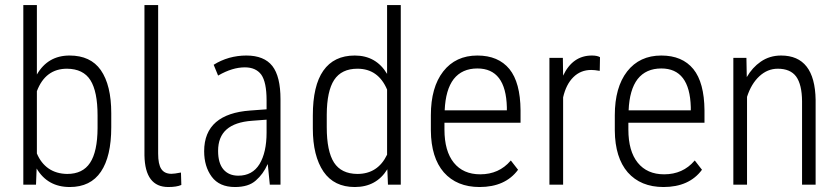

<svg xmlns="http://www.w3.org/2000/svg" viewBox="-20 -731 3320 760"><path d="M366.2 -224.1V-273.9Q366.2 -368.7 337.9 -413.6Q309.6 -458.5 245.1 -459Q159.7 -459 126 -370.1V-123.5Q142.1 -85 172.4 -64Q203.1 -43 246.1 -42.5Q307.6 -42.5 336.4 -86.4Q365.7 -130.4 366.2 -224.1ZM420.4 -282.7V-227.5Q420.4 -111.8 379.4 -51.3Q338.4 9.3 256.3 9.3Q168.5 9.3 125 -64L122.6 -1.5V0H121.1H73.2H72.3V-1.5V-709.5V-710.9H73.2H124.5H126V-709.5V-436Q169.4 -511.2 255.4 -511.2Q338.4 -511.2 378.9 -453.6Q420.4 -394 420.4 -282.7Z M606 -710.9V-123Q606 -81.1 618.2 -62.5Q630.4 -43.5 657.7 -43Q658.2 -43 658.7 -43Q670.4 -43 694.8 -47.9H696.3L697.8 1L696.8 1.5Q678.7 9.3 646 9.3Q554.2 9.3 551.8 -115.7V-710.9Z M1035.2 -206.1V-257.3L977.1 -252.9Q910.2 -248 876.7 -218.5Q843.3 -189 843.3 -133.8Q843.3 -85 864.5 -60.3Q885.7 -35.6 923.3 -35.6Q979 -35.6 1007.3 -81.5Q1035.2 -127.9 1035.2 -206.1ZM887.2 -502Q920.4 -511.2 955.1 -511.2Q1025.4 -511.2 1058.1 -469.7Q1090.3 -428.2 1090.3 -337.9V-1V0H1088.9H1048.8H1047.9V-1L1040 -80.6H1039.1Q1022 -42 992.7 -16.6Q978 -3.4 957.5 2.9Q936.5 9.3 910.2 9.3Q848.1 9.3 817.9 -31.7Q788.1 -72.3 788.1 -132.3Q788.1 -207 835 -247.6Q881.3 -287.1 970.2 -293.5L1035.2 -298.3V-334Q1035.2 -405.8 1014.2 -435.5Q992.7 -464.4 949.2 -464.4Q899.9 -464.4 844.7 -432.6L843.8 -431.6L842.8 -433.1L826.2 -473.6L825.7 -474.6L826.7 -475.1Q853.5 -492.2 887.2 -502Z M1273.4 -277.3V-227.5Q1273.4 -132.3 1302.2 -87.4Q1331.1 -43 1394.5 -42.5Q1475.6 -42.5 1512.2 -118.7V-376.5Q1477.1 -459 1395 -459Q1332 -459 1302.7 -414.6Q1273.9 -370.6 1273.4 -277.3ZM1218.3 -222.2V-273.9Q1218.3 -392.1 1259.8 -451.2Q1301.8 -511.2 1384.3 -511.2Q1468.8 -511.2 1512.2 -438.5V-709.5V-710.9H1513.7H1564.9H1566.4V-709.5V-1.5V0H1564.9H1516.6H1515.6V-1.5L1513.2 -61Q1469.7 9.3 1384.3 9.3Q1302.7 9.3 1260.7 -51.3Q1218.3 -113.8 1218.3 -222.2Z M1986.3 -306.6Q1982.4 -460 1869.6 -460Q1809.1 -460 1775.9 -418Q1743.7 -376 1740.2 -294.4H1986.3ZM1878.4 9.3Q1788.1 9.3 1736.8 -48.8Q1686.5 -106.9 1685.5 -213.9V-274.9Q1685.5 -385.3 1734.4 -448.2Q1783.7 -511.2 1869.6 -511.2Q1952.6 -511.2 1996.6 -457.5Q2039.6 -404.3 2040.5 -294.4V-246.1V-245.1H2039.1H1739.3V-218.3Q1739.3 -132.8 1776.4 -86.9Q1813.5 -41 1880.9 -41Q1955.1 -41 2001 -94.7L2002 -95.7L2002.9 -94.7L2029.8 -60.1L2030.8 -59.6L2030.3 -58.6Q2005.4 -24.9 1967.3 -7.8Q1929.2 9.3 1878.4 9.3Z M2354 -450.7H2352.5Q2334 -454.1 2320.3 -454.1Q2278.3 -454.1 2249.5 -425.5Q2220.7 -397 2209 -345.7V-1.5V0H2207.5H2155.8H2154.8V-1.5V-500.5V-502H2155.8H2206.5H2208V-500.5L2209 -431.6Q2246.6 -511.2 2322.8 -511.2Q2343.8 -511.2 2354.5 -504.9L2355 -504.4V-503.9L2354 -452.1Z M2714.4 -306.6Q2710.4 -460 2597.7 -460Q2537.1 -460 2503.9 -418Q2471.7 -376 2468.3 -294.4H2714.4ZM2606.4 9.3Q2516.1 9.3 2464.8 -48.8Q2414.6 -106.9 2413.6 -213.9V-274.9Q2413.6 -385.3 2462.4 -448.2Q2511.7 -511.2 2597.7 -511.2Q2680.7 -511.2 2724.6 -457.5Q2767.6 -404.3 2768.6 -294.4V-246.1V-245.1H2767.1H2467.3V-218.3Q2467.3 -132.8 2504.4 -86.9Q2541.5 -41 2608.9 -41Q2683.1 -41 2729 -94.7L2730 -95.7L2731 -94.7L2757.8 -60.1L2758.8 -59.6L2758.3 -58.6Q2733.4 -24.9 2695.3 -7.8Q2657.2 9.3 2606.4 9.3Z M2934.6 -502V-500.5L2936 -425.8Q2958 -463.9 2991.2 -486.8Q3026.4 -511.2 3071.8 -511.2Q3205.6 -511.2 3208.5 -335.9V-1.5V0H3207.5H3156.2H3154.8V-1.5V-330.1Q3154.3 -396.5 3131.3 -428.2Q3108.4 -459 3058.6 -459Q3018.1 -459 2985.8 -429.2Q2953.6 -399.4 2937 -347.7V-1.5V0H2935.5H2883.8H2882.8V-1.5V-500.5V-502H2883.8H2933.1Z"/></svg>

Font: MAUL Condensed Light
Style: Light
Weight: 300
Designer: MAUL
Version: Version 2.137; 2017; ttfautohint (v1.8.3)